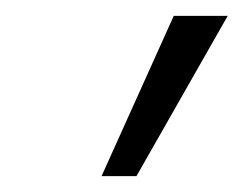

<svg xmlns="http://www.w3.org/2000/svg" viewBox="-20 -731 307 242"><path d="M108 -509 199 -711H267L152 -509Z"/></svg>

Font: Ysabeau Infant
Style: Italic
Weight: 400
Italic angle: -12°
Designer: Christian Thalmann (Catharsis Fonts)
Version: Version 2.001;gftools[0.9.30]; featfreeze: ss01,ss02,lnum